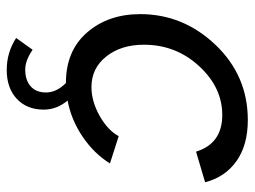

<svg xmlns="http://www.w3.org/2000/svg" viewBox="-113 -458 757 571"><g transform="rotate(90 265.5 -172.5)"><path d="M239 -66Q281 -66 324 -90Q367 -114 385 -147L466 -121Q437 -74 387 -40Q337 -6 279 5Q306 37 306 76Q306 126 274 156Q242 186 188 186Q136 186 93 158L128 109Q160 131 187 131Q218 131 236.5 115Q255 99 255 69Q255 38 227 10Q131 10 76.5 -53Q22 -116 22 -211Q22 -339 113.5 -435Q205 -531 337 -531Q412 -531 459.5 -497Q507 -463 522 -404L431 -377Q407 -455 322 -455Q240 -455 176.5 -386Q113 -317 113 -222Q113 -154 148 -110Q183 -66 239 -66Z"/></g></svg>

Font: Raleway-v4020 Medium
Style: Italic
Weight: 500
Italic angle: -12°
Designer: Matt McInerney, Pablo Impallari, Rodrigo Fuenzalida
Foundry: Matt McInerney, Pablo Impallari, Rodrigo Fuenzalida
Version: Version 4.020;PS 004.020;hotconv 1.0.88;makeotf.lib2.5.64775